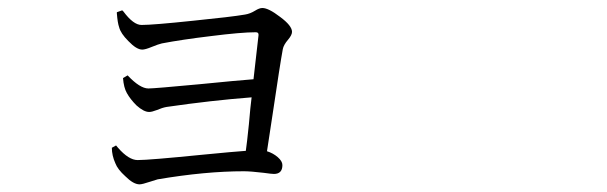

<svg xmlns="http://www.w3.org/2000/svg" viewBox="-20 -491 1540 487"><path d="M334 -23.4Q318.4 -23.4 297.9 -43.9Q278.3 -61.5 272.5 -77.1Q263.7 -96.7 263.7 -116.2L274.4 -122.1Q276.4 -120.1 279.3 -116.2Q306.6 -85 329.1 -85Q358.4 -85 494.1 -98.6Q574.2 -106.4 603.5 -108.4Q606.4 -127.9 611.3 -175.8Q615.2 -221.7 618.2 -244.1Q516.6 -236.3 402.3 -219.7Q391.6 -217.8 377.9 -211.9Q365.2 -207 358.4 -207Q344.7 -207 326.2 -223.6Q310.5 -239.3 301.8 -254.9Q293.9 -268.6 292 -293L303.7 -299.8Q335 -266.6 356.4 -266.6Q371.1 -266.6 485.4 -277.3Q584 -287.1 623 -290Q630.9 -362.3 635.7 -401.4Q636.7 -409.2 628.9 -409.2Q591.8 -409.2 514.6 -399.4Q441.4 -390.6 390.6 -380.9Q381.8 -378.9 365.2 -372.1Q348.6 -365.2 340.8 -365.2Q326.2 -365.2 305.7 -386.7Q286.1 -406.2 282.2 -421.9Q278.3 -432.6 276.4 -457V-460L290 -464.8Q291 -463.9 293 -461.9Q318.4 -427.7 338.9 -427.7Q368.2 -427.7 470.7 -438.5Q567.4 -448.2 601.6 -454.1Q614.3 -456.1 627 -463.9Q637.7 -470.7 645.5 -470.7Q661.1 -470.7 690.4 -448.2Q720.7 -425.8 720.7 -410.2Q720.7 -402.3 710.9 -390.6Q699.2 -377 697.3 -366.2Q690.4 -329.1 670.9 -197.3Q661.1 -134.8 657.2 -107.4Q672.9 -102.5 684.6 -92.3Q696.3 -82 696.3 -72.3Q696.3 -49.8 674.8 -49.8Q668.9 -49.8 648.4 -52.7Q615.2 -56.6 598.6 -56.6Q501 -56.6 379.9 -36.1Q374 -34.2 361.3 -30.3Q340.8 -23.4 334 -23.4Z"/></svg>

Font: Bpmf GenRyu Min R
Style: R
Weight: 400
Foundry: But Ko
Version: Version 1.320